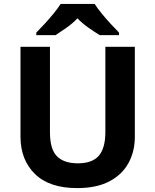

<svg xmlns="http://www.w3.org/2000/svg" viewBox="-20 -954 796 984"><path d="M671 -252Q671 -178 638.5 -118.5Q606 -59 540.5 -24.5Q475 10 375 10Q233 10 159 -62.5Q85 -135 85 -254V-714H236V-277Q236 -189 272 -153Q308 -117 379 -117Q453 -117 486.5 -156Q520 -195 520 -278V-714H671ZM465 -934Q479 -912 501.5 -884.5Q524 -857 548 -831Q572 -805 590 -787V-774H491Q465 -790 434 -811.5Q403 -833 377 -860Q351 -833 321 -812Q291 -791 265 -774H166V-787Q185 -806 208.5 -831.5Q232 -857 254.5 -884.5Q277 -912 291 -934Z"/></svg>

Font: Noto Sans Tangsa
Style: Regular
Weight: 400
Designer: David Williams
Foundry: Google LLC
Version: Version 1.504